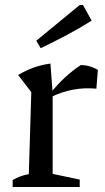

<svg xmlns="http://www.w3.org/2000/svg" viewBox="-20 -753 423 773"><path d="M368 -396Q272 -405 185 -362V-380Q212 -414 242 -441.5Q272 -469 305 -491Q324 -491 341 -486Q358 -481 374 -472ZM31 0V-28Q44 -36 59.5 -42Q75 -48 96 -52L106 -382L53 -451Q114 -488 183 -497L192 -379V-53L301 -30V0ZM144 -559 126 -589 301 -733H314L349 -670Q300 -639 248 -611.5Q196 -584 144 -559Z"/></svg>

Font: Piazzolla 24pt Medium
Style: Regular
Weight: 500
Designer: Juan Pablo del Peral
Foundry: Huerta Tipografica
Version: Version 2.005